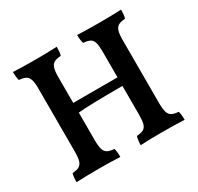

<svg xmlns="http://www.w3.org/2000/svg" viewBox="-146 -852 1060 1029"><g transform="rotate(-30 383.5 -338.0)"><path d="M712 -50Q718 -31 718 3Q663 0 586 0Q503 0 446 3Q446 -27 453 -50Q481 -52 495 -60Q509 -68 514.5 -87Q520 -106 520 -144V-321Q315 -321 246 -314V-144Q246 -106 252 -87Q258 -68 272 -60Q286 -52 314 -50Q320 -34 320 3Q265 0 189 0Q105 0 49 3Q49 -31 55 -50Q83 -52 97 -60Q111 -68 117 -87Q123 -106 123 -144V-533Q123 -570 117 -589Q111 -608 97 -616Q83 -624 55 -626Q49 -647 49 -679Q103 -676 186 -676Q260 -676 320 -679Q320 -664 319 -650Q318 -636 314 -626Q286 -624 272 -616Q258 -608 252 -589Q246 -570 246 -533V-374H520V-533Q520 -570 514.5 -589Q509 -608 495 -616Q481 -624 453 -626Q446 -646 446 -679Q500 -676 584 -676Q658 -676 718 -679Q718 -644 712 -626Q684 -624 670 -616Q656 -608 650 -589Q644 -570 644 -533V-144Q644 -106 650 -87Q656 -68 670 -60Q684 -52 712 -50Z"/></g></svg>

Font: Vollkorn SC SemiBold
Style: Regular
Weight: 600
Designer: Friedrich Althausen
Foundry: Friedrich Althausen
Version: Version 4.015